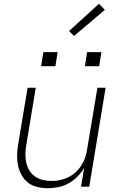

<svg xmlns="http://www.w3.org/2000/svg" viewBox="-20 -981 640 1009"><path d="M232 8Q203 8 175.5 1.5Q148 -5 127 -21.5Q106 -38 93 -62Q80 -86 74.5 -113Q69 -140 70 -168.5Q71 -197 76 -226L125 -520H168L118 -219Q114 -196 113.5 -172.5Q113 -149 118 -126.5Q123 -104 134.5 -85Q146 -66 164 -53.5Q182 -41 204.5 -35.5Q227 -30 251 -30Q272 -30 294.5 -34.5Q317 -39 338 -49Q359 -59 377 -75.5Q395 -92 407.5 -111.5Q420 -131 427.5 -153Q435 -175 438 -197L492 -520H535L449 0H406L422 -98Q407 -73 386 -52Q365 -31 339.5 -17Q314 -3 286.5 2.5Q259 8 232 8ZM426 -633 438 -707H513L501 -633ZM196 -633 208 -707H283L271 -633ZM369 -792 343 -818 500 -961 531 -929Z"/></svg>

Font: Iosevka SS04 XLt Ex Obl
Style: Regular
Weight: 200
Width: 7
Italic angle: -9°
Monospace: yes
Designer: Belleve Invis
Foundry: Belleve Invis
Version: Version 19.0.0; ttfautohint (v1.8.4)